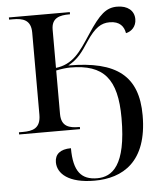

<svg xmlns="http://www.w3.org/2000/svg" viewBox="-55 -589 721 876"><g transform="rotate(-5 306.0 -151.0)"><path d="M343 240C471 240 587 176 587 -38C587 -217 492 -294 269 -294C315 -319 335 -349 366 -396C406 -456 435 -474 474 -474C521 -474 539 -448 544 -418C569 -423 592 -444 592 -478C592 -517 562 -542 514 -542C464 -542 433 -515 376 -428C349 -387 328 -355 304 -332C277 -306 247 -292 212 -288V-463C212 -518 251 -526 294 -526H297V-536H18V-526H36C80 -526 118 -517 118 -458V-82C118 -19 81 -10 36 -10H18V0H297V-10H294C250 -10 212 -18 212 -77V-276C235 -281 261 -284 277 -284C430 -284 490 -214 490 -34C490 184 424 230 356 230C284 230 248 191 248 83C198 83 174 105 174 141C174 193 224 240 343 240Z"/></g></svg>

Font: Noto Serif Display
Style: Regular
Weight: 400
Designer: Monotype Design Team
Foundry: Monotype Imaging Inc.
Version: Version 2.009